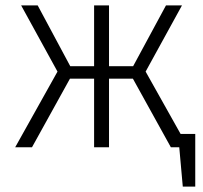

<svg xmlns="http://www.w3.org/2000/svg" viewBox="-20 -543 748 708"><path d="M700 145H654L641 0H610L470 -253H382V0H327V-253H238L98 0H36L192 -279L58 -523H119L239 -299H327V-523H382V-299H471L592 -523H651L517 -279L646 -49H700Z"/></svg>

Font: Trujillo Light
Style: Regular
Weight: 300
Designer: Fira Sans original fonts by bBox Type GmbH, Carrois Corporate GbR, & Edenspiekermann AG / Changes by Cristiano Sobral
Foundry: Fira Sans original fonts by bBox Type GmbH, Carrois Corporate GbR, & Edenspiekermann AG / Changes by Cristiano Sobral
Version: Version 4.301;July 28, 2020;FontCreator 13.0.0.2655 64-bit